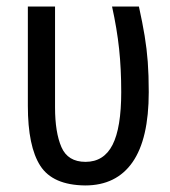

<svg xmlns="http://www.w3.org/2000/svg" viewBox="-20 -557 518 586"><path d="M240 9Q141 8 103 -51Q65 -110 65 -234V-537H148V-229Q148 -153 167.5 -108Q187 -63 241 -63Q297 -63 323.5 -115Q350 -167 350 -276Q350 -347 343.5 -408Q337 -469 322 -537H404Q415 -487 421.5 -447.5Q428 -408 431 -368Q434 -328 434 -276Q434 -133 384.5 -62Q335 9 240 9Z"/></svg>

Font: Avrile Sans Condensed
Style: Regular
Weight: 400
Width: 3
Designer: Monotype Design Team
Foundry: Monotype Imaging Inc.
Version: Version 2.001;September 10, 2019;FontCreator 11.5.0.2425 64-